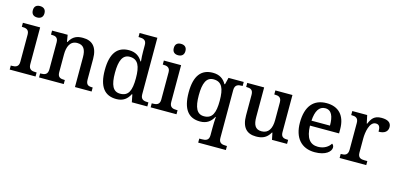

<svg xmlns="http://www.w3.org/2000/svg" viewBox="-82 -1320 4410 2117"><g transform="rotate(15 2123.0 -261.5)"><path d="M164 -633C200 -633 231 -651 231 -698C231 -746 200 -763 164 -763C127 -763 98 -746 98 -698C98 -651 127 -633 164 -633ZM21 0H316V-46H304C264 -46 225 -54 225 -115V-536H28V-490H34C72 -490 112 -482 112 -425V-112C112 -54 73 -46 34 -46H21Z M356 0H638V-46H634C590 -46 556 -54 556 -112V-316C556 -401 583 -476 666 -476C740 -476 766 -426 766 -340V0H956V-46H952C907 -46 879 -55 879 -117V-352C879 -488 817 -547 712 -547C649 -547 598 -533 557 -458H552L539 -536H361V-490H366C410 -490 443 -481 443 -423V-117C443 -55 407 -46 362 -46H356Z M1239 10C1317 10 1362 -27 1392 -86H1398L1415 0H1592V-46H1585C1541 -46 1503 -55 1503 -114V-760H1300V-714H1308C1352 -714 1390 -706 1390 -648V-575C1390 -543 1392 -496 1396 -461H1390C1361 -511 1315 -547 1238 -547C1107 -547 1035 -460 1035 -267C1035 -75 1107 10 1239 10ZM1265 -58C1183 -58 1151 -127 1151 -267C1151 -404 1183 -479 1264 -479C1360 -479 1390 -404 1390 -268C1390 -126 1360 -58 1265 -58Z M1773 -633C1809 -633 1840 -651 1840 -698C1840 -746 1809 -763 1773 -763C1736 -763 1707 -746 1707 -698C1707 -651 1736 -633 1773 -633ZM1630 0H1925V-46H1913C1873 -46 1834 -54 1834 -115V-536H1637V-490H1643C1681 -490 1721 -482 1721 -425V-112C1721 -54 1682 -46 1643 -46H1630Z M2237 240H2553V194H2542C2498 194 2460 186 2460 128V-419C2460 -481 2498 -490 2542 -490H2549V-536H2375L2356 -458H2349C2320 -511 2273 -546 2196 -546C2064 -546 1992 -460 1992 -268C1992 -75 2064 10 2195 10C2272 10 2318 -27 2347 -83H2352C2349 -52 2347 9 2347 44V126C2347 186 2310 194 2265 194H2237ZM2222 -57C2140 -57 2108 -128 2108 -267C2108 -405 2140 -478 2221 -478C2317 -478 2347 -406 2347 -267C2347 -127 2317 -57 2222 -57Z M2833 10C2897 10 2953 -5 2994 -78H2999L3015 0H3187V-46H3182C3140 -46 3105 -53 3105 -111V-536H2910V-490H2913C2956 -490 2992 -482 2992 -421V-220C2992 -124 2958 -61 2878 -61C2804 -61 2782 -113 2782 -199V-536H2589V-490H2592C2637 -490 2669 -480 2669 -421V-187C2669 -50 2728 10 2833 10Z M3504 10C3629 10 3687 -46 3687 -92C3687 -110 3678 -125 3666 -131C3642 -91 3592 -57 3523 -57C3432 -57 3383 -118 3379 -260H3711V-307C3711 -466 3628 -547 3494 -547C3347 -547 3263 -452 3263 -264C3263 -91 3351 10 3504 10ZM3592 -317H3381C3387 -429 3425 -489 3493 -489C3566 -489 3592 -422 3592 -317Z M3787 0H4091V-46H4061C4019 -46 3983 -54 3983 -113V-275C3983 -342 4002 -471 4075 -471C4114 -471 4127 -446 4127 -391C4198 -391 4231 -423 4231 -471C4231 -519 4196 -547 4121 -547C4035 -547 4009 -504 3983 -444H3978L3958 -536H3788V-490H3791C3835 -490 3870 -481 3870 -422V-118C3870 -55 3835 -46 3790 -46H3787Z"/></g></svg>

Font: Noto Serif Oriya Medium
Style: Regular
Weight: 500
Designer: David Williams
Foundry: Google LLC, David Williams
Version: Version 1.051